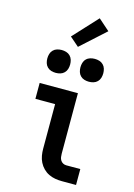

<svg xmlns="http://www.w3.org/2000/svg" viewBox="-142 -1048 784 1120"><g transform="rotate(15 250.0 -487.5)"><path d="M349 0Q328 0 307.5 -3.5Q287 -7 268.5 -16Q250 -25 235 -40Q220 -55 210.5 -74Q201 -93 197.5 -113.5Q194 -134 194 -155V-424H75V-520H306V-155Q306 -144 307.5 -134Q309 -124 314.5 -115Q320 -106 329.5 -101Q339 -96 349 -96H434V0ZM350 -601Q336 -601 322.5 -605Q309 -609 299 -619Q289 -629 285 -642.5Q281 -656 281 -670Q281 -684 285 -697.5Q289 -711 299 -721Q309 -731 322.5 -735Q336 -739 350 -739Q364 -739 377.5 -735Q391 -731 401 -721Q411 -711 415 -697.5Q419 -684 419 -670Q419 -656 415 -642.5Q411 -629 401 -619Q391 -609 377.5 -605Q364 -601 350 -601ZM150 -601Q136 -601 122.5 -605Q109 -609 99 -619Q89 -629 85 -642.5Q81 -656 81 -670Q81 -684 85 -697.5Q89 -711 99 -721Q109 -731 122.5 -735Q136 -739 150 -739Q164 -739 177.5 -735Q191 -731 201 -721Q211 -711 215 -697.5Q219 -684 219 -670Q219 -656 215 -642.5Q211 -629 201 -619Q191 -609 177.5 -605Q164 -601 150 -601ZM236 -781 181 -829 316 -975 384 -915Z"/></g></svg>

Font: Iosevka SS08 Regular
Style: Bold
Weight: 700
Monospace: yes
Designer: Belleve Invis
Foundry: Belleve Invis
Version: Version 16.3.4; ttfautohint (v1.8.4)